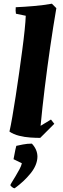

<svg xmlns="http://www.w3.org/2000/svg" viewBox="-20 -732 339 1036"><path d="M197 12Q173 12 143 10Q113 8 83 0.5Q53 -7 31 -22Q38 -52 46.5 -101.5Q55 -151 64.5 -212Q74 -273 83 -337Q92 -401 100 -461Q108 -521 113 -569.5Q118 -618 119 -647L66 -658Q63 -675 65 -693Q112 -695 163.5 -699.5Q215 -704 260 -712L284 -688Q267 -589 251 -479Q235 -369 221.5 -259Q208 -149 199 -53L255 -87L273 -64ZM59 284Q53 284 44.5 277Q36 270 36 267Q36 264 44.5 250.5Q53 237 64 218.5Q75 200 85 181.5Q95 163 98 149L53 127Q54 122 57 106.5Q60 91 63 75.5Q66 60 68 55Q81 52 104 47.5Q127 43 152 43Q182 75 182 114Q181 159 145 203.5Q109 248 59 284Z"/></svg>

Font: Labrada ExtraBold
Style: Italic
Weight: 800
Italic angle: -7°
Designer: Mercedes Jáuregui
Foundry: Omnibus-Type Team
Version: Version 1.000; ttfautohint (v1.8.4.7-5d5b)